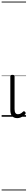

<svg xmlns="http://www.w3.org/2000/svg" viewBox="-20 -1435 340 2360"><path d="M192 17Q151 17 129 -8Q107 -33 107 -82V-496Q107 -506 113 -510.5Q119 -515 132 -515Q146 -515 152.5 -510.5Q159 -506 159 -496V-94Q159 -63 169 -47Q179 -31 202 -31Q213 -31 223 -34.5Q233 -38 243 -45Q253 -52 263 -62Q268 -68 275 -67.5Q282 -67 288 -60Q294 -54 295 -47.5Q296 -41 292 -34Q281 -19 264.5 -7.5Q248 4 229.5 10.5Q211 17 192 17ZM0 895H300V905H0ZM0 -20H300V0H0ZM0 -505H300V-500H0ZM0 -1415H300V-1405H0Z"/></svg>

Font: Playwrite BE WAL Guides
Style: Regular
Weight: 400
Designer: Veronika Burian, José Scaglione
Foundry: TypeTogether
Version: Version 1.003